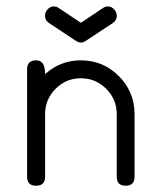

<svg xmlns="http://www.w3.org/2000/svg" viewBox="-20 -592 496 612"><path d="M352.3 -541.3Q352.3 -527.6 339.6 -518.6L256.1 -463.4Q245.8 -456.3 237.8 -456.3Q230 -456.3 219.5 -463.4L136.2 -518.6Q123.5 -527.6 123.5 -541.3Q123.5 -553 131.8 -562.3Q140.1 -571.5 152.1 -571.5Q160.4 -571.5 168 -565.9L237.8 -519.3L307.4 -565.9Q315.4 -571.5 323.7 -571.5Q335.2 -571.5 343.8 -562.3Q352.3 -553 352.3 -541.3ZM408.9 -28.6Q408.9 0 380.6 0Q352.1 0 352.1 -28.6V-228.3Q352.1 -275.4 318.5 -309Q284.9 -342.5 237.8 -342.5Q190.7 -342.5 157.2 -309Q123.8 -275.4 123.8 -228.3V-28.6Q123.8 0 95 0Q66.4 0 66.4 -28.6V-371.1Q66.4 -399.7 95 -399.7Q124.3 -399.7 123.8 -355.7Q172.6 -399.7 237.8 -399.7Q308.6 -399.7 358.8 -349.4Q408.9 -299.1 408.9 -228.3Z"/></svg>

Font: EnergyBar
Style: Regular
Weight: 400
Italic angle: -10°
Version: 1.0 2000-03-28